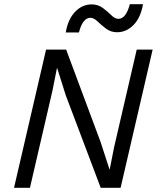

<svg xmlns="http://www.w3.org/2000/svg" viewBox="-20 -897 759 917"><path d="M663 -877Q652 -813 618 -778Q584 -743 539 -743Q509 -743 486 -760.5Q463 -778 445.5 -795Q428 -812 412 -812Q375 -812 357 -742H294Q305 -806 339 -841Q373 -876 418 -876Q448 -876 471 -859Q494 -842 511.5 -824.5Q529 -807 545 -807Q582 -807 600 -877ZM47 0 200 -660H296L460 -220L503 -88H504L525 -194L633 -660H709L556 0H461L294 -442L253 -572H252L231 -466L123 0Z"/></svg>

Font: Elaine Sans
Style: Italic
Weight: 400
Italic angle: -13°
Designer: Wei Huang
Foundry: Wei Huang
Version: Version 2.001;December 24, 2019;FontCreator 12.0.0.2547 64-b